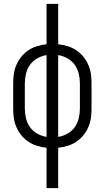

<svg xmlns="http://www.w3.org/2000/svg" viewBox="-20 -755 540 990"><path d="M220 215V7Q195 4 171.5 -3Q148 -10 127 -24Q106 -38 90.5 -57Q75 -76 65 -98.5Q55 -121 51.5 -145.5Q48 -170 48 -195V-325Q48 -350 51.5 -374.5Q55 -399 65 -421.5Q75 -444 90.5 -463Q106 -482 127 -496Q148 -510 171.5 -517Q195 -524 220 -527V-735H280V-527Q305 -524 328.5 -517Q352 -510 373 -496Q394 -482 409.5 -463Q425 -444 435 -421.5Q445 -399 448.5 -374.5Q452 -350 452 -325V-195Q452 -170 448.5 -145.5Q445 -121 435 -98.5Q425 -76 409.5 -57Q394 -38 373 -24Q352 -10 328.5 -3Q305 4 280 7V215ZM220 -49V-471Q195 -467 172 -454Q149 -441 134.5 -420.5Q120 -400 114 -375Q108 -350 108 -325V-195Q108 -170 114 -145Q120 -120 134.5 -99.5Q149 -79 172 -66Q195 -53 220 -49ZM280 -49Q305 -53 328 -66Q351 -79 365.5 -99.5Q380 -120 386 -145Q392 -170 392 -195V-325Q392 -350 386 -375Q380 -400 365.5 -420.5Q351 -441 328 -454Q305 -467 280 -471Z"/></svg>

Font: Iosevka SS18 Light
Style: Regular
Weight: 300
Monospace: yes
Designer: Belleve Invis
Foundry: Belleve Invis
Version: Version 25.1.1; ttfautohint (v1.8.4)